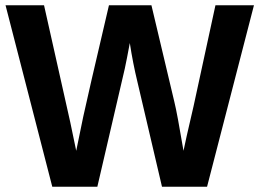

<svg xmlns="http://www.w3.org/2000/svg" viewBox="-20 -708 984 728"><path d="M765.1 0H594.2L501 -397.9Q483.9 -468.3 472.2 -544.9Q460.4 -481 453.1 -447.5Q445.8 -414.1 349.1 0H178.2L1 -688H147L246.6 -243.7L269 -136.2Q282.7 -204.1 295.7 -265.9Q308.6 -327.6 393.1 -688H554.2L641.1 -321.8Q651.4 -280.8 675.8 -136.2L688 -192.9L713.9 -305.2L796.9 -688H942.9Z"/></svg>

Font: Liberation Sans
Style: Bold
Weight: 700
Designer: Steve Matteson
Foundry: Ascender Corporation
Version: Version 2.1.5